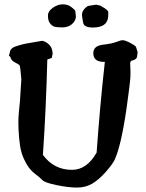

<svg xmlns="http://www.w3.org/2000/svg" viewBox="-20 -846 666 878"><path d="M405.3 -720.2H404.3Q362.3 -720.2 359.9 -744.1L355.5 -770.5Q355 -774.4 355 -777.8Q355 -801.3 381.8 -818.8L419.9 -824.7L442.4 -819.3V-817.9Q471.2 -802.2 474.1 -793.5H475.1V-776.9Q475.1 -720.2 405.3 -720.2ZM327.1 -771.5Q327.1 -752 309.8 -736.3Q292.5 -720.7 265.4 -720.7Q238.3 -720.7 227.3 -724.6Q216.3 -728.5 207.8 -740.7Q199.2 -752.9 199.2 -773.9Q199.2 -794.9 221.7 -810.5Q244.1 -826.2 266.8 -826.2Q289.6 -826.2 304.7 -814.9Q319.8 -803.7 324.2 -796.4ZM176.3 -137.7Q226.6 -69.3 309.1 -69.3Q377.4 -69.3 421.9 -148.4Q436.5 -356.9 459.5 -563.5L456.5 -563H455.6Q409.2 -563 406.7 -599.1V-602.5Q406.7 -636.2 449.7 -641.4Q492.7 -646.5 512.2 -654.3Q531.7 -662.1 541.5 -662.1Q551.3 -662.1 572.8 -651.4Q594.2 -640.6 601.6 -632.3L609.4 -607.9L606.4 -584.5Q601.6 -572.8 584.5 -569.3Q575.7 -567.4 575.2 -556.2V-555.7Q575.7 -539.1 576.2 -534.2Q576.7 -524.9 576.7 -512.7Q576.2 -503.9 576.2 -493.2Q575.2 -468.8 559.1 -353.5Q534.2 -180.2 504.4 -115.7Q495.1 -95.7 463.9 -60.1Q432.6 -24.4 401.9 -6.3Q371.1 11.7 332 11.7Q293 11.7 238.8 0.5Q184.6 -10.7 173.8 -22.5Q163.1 -34.2 140.4 -51Q117.7 -67.9 101.6 -95.9Q85.4 -124 78.4 -148.7Q71.3 -173.3 67.6 -212.6Q64 -252 64 -286.6Q64 -321.3 71.3 -383.8L77.6 -483.9Q72.8 -541 70.1 -546.1Q67.4 -551.3 51.8 -558.8Q36.1 -566.4 31.7 -575Q27.3 -583.5 25.4 -588.9H20.5L27.3 -615.7Q34.2 -627.9 50.3 -633.3Q84.5 -645 114.7 -649.4L171.4 -659.2H176.8L178.2 -657.7Q189 -655.8 202.9 -643.6Q216.8 -631.3 219.7 -610.4L220.7 -600.6L216.8 -581.1L196.3 -573.7Q190.9 -354 176.3 -137.7Z"/></svg>

Font: Drukaatie burti
Style: Demi
Weight: 600
Version: Version 0.14